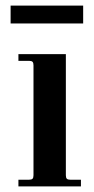

<svg xmlns="http://www.w3.org/2000/svg" viewBox="-20 -668 336 688"><path d="M18 -584V-648H278V-584ZM46 0V-24H84Q93 -24 96.5 -27.5Q100 -31 100 -40V-434Q100 -443 96.5 -446.5Q93 -450 84 -450H46V-474H216V-40Q216 -31 219.5 -27.5Q223 -24 232 -24H270V0Z"/></svg>

Font: Old Standard TT
Style: Bold
Weight: 700
Designer: Alexey Kryukov <alexios@thessalonica.org.ru>
Version: Version 2.2